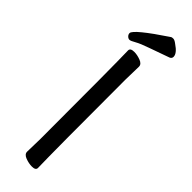

<svg xmlns="http://www.w3.org/2000/svg" viewBox="-303 -890 909 909"><g transform="rotate(45 152.0 -435.0)"><path d="M173 16Q152 16 129.5 7.5Q107 -1 107 -18L109 -107Q109 -589 106 -695Q106 -711 132 -711Q152 -711 174.5 -702.5Q197 -694 197 -677L195 -588Q195 -106 198 0Q198 16 173 16ZM53 -758Q53 -782 206 -884Q210 -886 218 -886Q227 -886 241 -875Q280 -849 280 -826Q280 -815 269 -810Q220 -792 172 -775.5Q124 -759 103.5 -747Q83 -735 75 -735Q67 -735 60 -742Q53 -749 53 -758Z"/></g></svg>

Font: LXGW WenKai Lite
Style: Bold
Weight: 700
Designer: LXGW / Fontworks Inc.
Foundry: LXGW / Fontworks Inc.
Version: Version 1.330;April 28, 2024